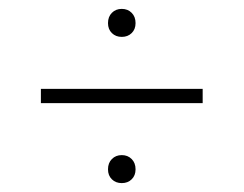

<svg xmlns="http://www.w3.org/2000/svg" viewBox="-20 -596 548 432"><path d="M254 -513Q240.5 -513 231.8 -521.5Q223 -530 223 -544Q223 -558.5 231.8 -567.2Q240.5 -576 254 -576Q267.5 -576 276.2 -567.2Q285 -558.5 285 -544Q285 -530 276.2 -521.5Q267.5 -513 254 -513ZM72 -364V-396H436V-364ZM254 -184Q240.5 -184 231.8 -192.5Q223 -201 223 -215Q223 -229.5 231.8 -238.2Q240.5 -247 254 -247Q267.5 -247 276.2 -238.2Q285 -229.5 285 -215Q285 -201 276.2 -192.5Q267.5 -184 254 -184Z"/></svg>

Font: Encode Sans Cnd Th
Style: Regular
Weight: 100
Width: 3
Designer: Multiple Designers
Foundry: Impallari Type
Version: Version 3.002; ttfautohint (v1.8.3) -l 8 -r 50 -G 200 -x 14 